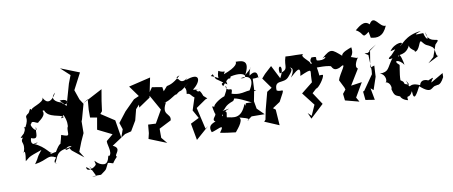

<svg xmlns="http://www.w3.org/2000/svg" viewBox="-76 -1027 3672 1555"><g transform="rotate(-10 1760.5 -249.5)"><path d="M426 -63 447 -33 539 40 506 -12 536 -89 566 -155 567 -252 573 -266 607 -389 581 -429 553 -510 623 -644 469 -705 544 -636 519 -571 469 -395 421 -448C522 -458 469 -374 433 -430C384 -443 344 -477 396 -518C339 -418 300 -466 288 -497C297 -451 164 -432 188 -408C164 -446 175 -397 143 -383C112 -357 154 -363 111 -284C68 -283 129 -299 89 -236C21 -174 90 -225 70 -195C45 -162 102 -160 48 -54C79 -129 76 -69 66 -12C108 -42 82 -38 206 -80C144 -2 187 -47 136 25C249 7 247 -36 314 1C260 58 342 54 297 46C327 8 314 -60 443 -58C353 -17 427 -93 452 -63ZM446 -226C435 -163 464 -142 385 -172C376 -134 361 -72 347 -59C385 -115 364 -120 319 -43C313 -47 240 -20 289 -49C276 -22 251 -99 153 -139C244 -163 111 -94 140 -189C208 -161 181 -225 194 -271C208 -203 138 -296 161 -302C172 -339 215 -285 223 -307C320 -376 244 -393 283 -392C305 -324 415 -337 431 -310C359 -285 487 -359 431 -330C481 -218 418 -193 459 -203Z M565 118 608 205C542 208 589 199 647 202C709 158 688 172 718 117C749 119 765 140 762 113C759 155 740 139 799 80C772 62 858 23 781 -13L896 -89L948 -102L996 -183L1019 -272L1048 -304L1046 -280L1142 -345L1175 -505L995 -462L1059 -373L1016 -354L931 -269L866 -185L884 -131L861 -66L837 -212C801 -236 763 -260 727 -284L744 -304L755 -386L771 -480L604 -392L647 -419L640 -334V-270L696 -260L679 -163L796 -105L743 -61C727 -49 778 47 734 66C729 28 735 120 688 122C621 119 604 43 619 107C629 124 534 176 539 119L602 169Z M1574 -283C1543 -366 1549 -298 1524 -341C1596 -358 1531 -335 1500 -348C1574 -402 1587 -484 1456 -433C1508 -493 1433 -388 1399 -452C1407 -445 1359 -468 1412 -480C1346 -417 1309 -417 1297 -413C1249 -360 1222 -327 1272 -329L1259 -411L1176 -425L1139 -371L1216 -234L1156 -129L1093 -132L1087 -63L1076 -17L1220 41L1179 -8V-83L1279 -134C1297 -196 1198 -180 1278 -303C1226 -244 1271 -278 1255 -284C1306 -293 1345 -337 1362 -333C1418 -379 1371 -321 1477 -413C1402 -347 1458 -405 1444 -322C1475 -324 1474 -301 1501 -284L1468 -182L1506 -114L1436 -79L1461 59L1569 -36L1545 -19L1504 -196L1585 -252L1602 -258Z M1697 -401 1782 -341 1774 -384C1752 -345 1723 -371 1746 -333C1825 -432 1801 -354 1819 -400C1957 -430 1958 -352 1896 -372C1977 -389 2010 -341 1936 -241L2004 -253C1921 -282 1902 -230 1802 -261C1828 -332 1773 -266 1762 -330C1788 -323 1743 -257 1741 -251C1693 -236 1622 -183 1653 -171C1616 -212 1633 -167 1641 -128C1659 -112 1598 -82 1635 -62C1578 -43 1577 -18 1590 18C1630 13 1718 -48 1655 34C1674 40 1763 51 1782 53C1781 51 1863 -32 1830 -60C1830 -60 1946 -35 1890 -23L1930 -52L2037 -51L1981 -107L1970 -169L1988 -262L1992 -351C2064 -348 2053 -381 2034 -345C2042 -351 2045 -435 1971 -380C1982 -467 2034 -467 1938 -392C1992 -497 1946 -511 1879 -510C1885 -501 1882 -468 1768 -427C1788 -468 1781 -432 1728 -462C1700 -382 1756 -398 1661 -431L1679 -443ZM1705 -136C1739 -150 1722 -172 1805 -201C1829 -229 1799 -224 1811 -220C1862 -216 1953 -155 1959 -164L1903 -165C1886 -133 1904 -123 1891 -162C1844 -41 1781 -72 1731 -79C1733 -120 1754 -127 1690 -141C1732 -57 1641 -104 1764 -146Z M2382 0 2404 50 2514 -52 2449 -151 2484 -183C2502 -180 2562 -261 2557 -283C2512 -292 2537 -253 2519 -350C2530 -348 2655 -358 2669 -315C2673 -356 2643 -330 2632 -342C2647 -315 2659 -301 2699 -316C2782 -369 2691 -267 2678 -217L2711 -151L2716 -134L2691 -103L2697 -48L2811 -18L2790 -55L2857 -170L2767 -157L2845 -284C2812 -304 2858 -372 2866 -378C2853 -345 2770 -437 2764 -345C2819 -393 2830 -414 2822 -463C2801 -455 2737 -435 2738 -408C2663 -472 2657 -485 2577 -415C2627 -441 2596 -386 2522 -408C2533 -408 2554 -312 2562 -377C2486 -423 2568 -439 2490 -438C2454 -396 2507 -392 2475 -387C2480 -412 2392 -459 2429 -477C2316 -482 2357 -477 2284 -482C2256 -398 2298 -379 2216 -355C2197 -440 2273 -423 2212 -316L2156 -426L2097 -372L2068 -339L2130 -252L2089 -226L2052 -86L2036 -6L2023 8L2141 58L2132 -72L2112 -87L2174 -128C2246 -258 2211 -197 2166 -224C2160 -320 2235 -263 2278 -315C2310 -350 2326 -376 2304 -385C2291 -387 2357 -395 2298 -306C2348 -349 2396 -400 2376 -306C2491 -356 2460 -338 2460 -271L2459 -239L2365 -164L2448 -57L2410 28Z M2991 -512C3043 -499 3092 -503 3128 -587C3075 -579 3048 -700 3001 -620C2960 -665 2907 -611 2882 -592C2949 -558 2916 -509 2982 -562ZM3023 -451 2947 -395H2919L2948 -377L2952 -249L2949 -219L2864 -97L2854 -93L2861 -23L2936 -11L2918 -109L2940 -90L2975 -194L2980 -285L2945 -274L2967 -409L2958 -410Z M3463 -270 3497 -366C3573 -439 3446 -358 3431 -481C3463 -401 3429 -412 3416 -475C3337 -471 3339 -474 3400 -495C3268 -485 3226 -400 3214 -407C3271 -440 3173 -443 3129 -376C3189 -389 3174 -393 3130 -342C3077 -309 3127 -312 3136 -320C3078 -242 3092 -215 3012 -212C3062 -203 3065 -128 3041 -136C3102 -132 3088 -37 3079 -92C3098 -6 3103 -20 3163 5C3134 -53 3121 21 3201 39C3193 -18 3211 39 3244 -28C3246 69 3282 -7 3309 -57C3409 33 3403 -43 3447 -38C3451 -50 3473 -18 3513 -96L3514 -129L3411 -69C3417 -96 3464 -123 3386 -89C3406 -85 3333 -125 3318 -64C3213 -112 3243 -17 3212 -121C3234 -77 3244 -79 3197 -95C3186 -115 3201 -108 3168 -131C3168 -187 3187 -260 3182 -255C3125 -304 3193 -298 3221 -248C3224 -258 3196 -373 3188 -319C3170 -351 3252 -305 3292 -415C3256 -366 3356 -343 3316 -337C3367 -332 3369 -431 3390 -410C3428 -361 3423 -385 3471 -349C3498 -324 3477 -254 3514 -277L3415 -227Z"/></g></svg>

Font: Charger Distortion
Style: 2It
Weight: 400
Designer: Jasper
Foundry: Cannot Into Space Fonts
Version: Version 0.98